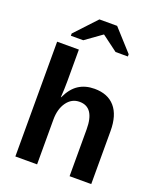

<svg xmlns="http://www.w3.org/2000/svg" viewBox="-167 -1037 945 1139"><g transform="rotate(20 305.5 -467.5)"><path d="M205.1 -422.9Q232.9 -483.4 274.9 -510.7Q316.9 -538.1 375 -538.1Q459 -538.1 503.9 -486.3Q548.8 -434.6 548.8 -335V0H412.1V-295.9Q412.1 -435.1 317.9 -435.1Q268.1 -435.1 237.5 -392.3Q207 -349.6 207 -282.7V0H69.8V-724.6H207V-526.9Q207 -473.6 203.1 -422.9ZM494.1 -799.8V-785.6H416.5L317.4 -859.4H315.4L212.4 -785.6H134.3V-799.8L260.3 -934.6H372.1Z"/></g></svg>

Font: Arial
Style: Bold
Weight: 700
Designer: Steve Matteson
Foundry: Ascender Corporation
Version: Version 2.00.3